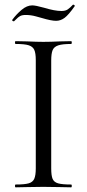

<svg xmlns="http://www.w3.org/2000/svg" viewBox="-20 -801 372 821"><path d="M284 -12Q287 -12 287 -6Q287 0 284 0Q254 0 236 -1L165 -2L96 -1Q78 0 47 0Q44 0 44 -6Q44 -12 47 -12Q85 -12 102.5 -17Q120 -22 126.5 -36.5Q133 -51 133 -81V-544Q133 -574 126.5 -588Q120 -602 102.5 -607.5Q85 -613 47 -613Q44 -613 44 -619Q44 -625 47 -625L96 -624Q138 -622 165 -622Q195 -622 237 -624L284 -625Q287 -625 287 -619Q287 -613 284 -613Q247 -613 229 -607Q211 -601 205 -586.5Q199 -572 199 -542V-81Q199 -50 205 -36Q211 -22 228.5 -17Q246 -12 284 -12ZM292 -781H293Q296 -781 298.5 -778.5Q301 -776 299 -774Q273 -737 256 -724.5Q239 -712 220 -712Q199 -712 159 -724Q155 -725 133.5 -731Q112 -737 90 -737Q74 -737 65.5 -732Q57 -727 50.5 -720Q44 -713 40 -710H38Q35 -710 33 -712.5Q31 -715 33 -717Q50 -740 72.5 -759Q95 -778 118 -778Q132 -778 168 -768Q214 -754 243 -754Q260 -754 270 -761Q280 -768 292 -781Z"/></svg>

Font: Cormorant Unicase
Style: Regular
Weight: 400
Designer: Christian Thalmann (Catharsis Fonts)
Foundry: Catharsis Fonts
Version: Version 4.000